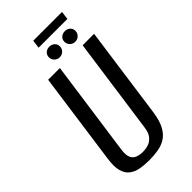

<svg xmlns="http://www.w3.org/2000/svg" viewBox="-244 -829 901 901"><g transform="rotate(-45 206.0 -379.0)"><path d="M170 12Q138 12 111 7Q84 2 65 -12.5Q46 -27 38 -55.5Q30 -84 37 -132L101 -591H179L112 -114Q108 -82 116 -65.5Q124 -49 140.5 -43Q157 -37 176 -37Q196 -37 214 -43Q232 -49 245.5 -65.5Q259 -82 263 -114L330 -591H406L342 -132Q335 -85 319.5 -56Q304 -27 281.5 -12.5Q259 2 230.5 7Q202 12 170 12ZM214 -627Q199 -627 188.5 -637.5Q178 -648 178 -663Q178 -678 188.5 -687.5Q199 -697 214 -697Q230 -697 240.5 -687.5Q251 -678 251 -663Q251 -648 240.5 -637.5Q230 -627 214 -627ZM318 -627Q302 -627 291.5 -637.5Q281 -648 281 -663Q281 -678 291.5 -687.5Q302 -697 318 -697Q333 -697 343.5 -687.5Q354 -678 354 -663Q354 -648 343.5 -637.5Q333 -627 318 -627ZM176 -729 181 -770H372L367 -729Z"/></g></svg>

Font: Alumni Sans Thin Medium
Style: Italic
Weight: 500
Italic angle: -8°
Version: Version 1.016